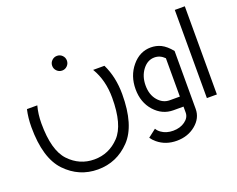

<svg xmlns="http://www.w3.org/2000/svg" viewBox="-130 -880 1631 1319"><g transform="rotate(-20 686.0 -220.0)"><path d="M138.2 -351.6Q122.1 -292.5 122.1 -224.6Q122.1 -27.8 197.8 52Q273.4 131.8 380.9 131.8Q488.3 131.8 564 52Q639.6 -27.8 639.6 -224.6Q639.6 -353.5 582 -449.2H664.6Q712.9 -349.6 712.9 -224.6Q712.9 2.4 615.7 103.8Q518.6 205.1 380.9 205.1Q243.2 205.1 146 103.8Q48.8 2.4 48.8 -224.6Q48.8 -292 62.5 -351.6ZM380.9 -517.6Q358.9 -517.6 343 -533.4Q327.1 -549.3 327.1 -571.3Q327.1 -593.8 343 -609.4Q358.9 -625 380.9 -625Q403.3 -625 418.9 -609.4Q434.6 -593.8 434.6 -571.3Q434.6 -549.3 418.9 -533.4Q403.3 -517.6 380.9 -517.6Z M1079.1 -73.2V-353.5Q1047.4 -385.7 1005.9 -385.7Q955.1 -385.7 919.4 -338.6Q883.8 -291.5 883.8 -224.6Q883.8 -157.7 919.4 -115.5Q955.1 -73.2 1005.9 -73.2ZM957 205.1Q876 205.1 818.8 157.7Q797.9 140.6 784.7 120.6L842.8 75.7Q851.6 92.3 870.6 106Q906.2 131.8 957 131.8Q1007.8 131.8 1043.5 106.2Q1079.1 80.6 1079.1 43.9V0H1005.9Q924.8 0 867.7 -63.7Q810.5 -127.4 810.5 -224.6Q810.5 -321.8 867.7 -390.4Q924.8 -459 1005.9 -459Q1045.4 -459 1079.1 -442.9Q1116.7 -424.3 1152.3 -379.9V43.9Q1152.3 110.8 1095.2 158Q1038.1 205.1 957 205.1Z M1323.2 0H1250V-644.5H1323.2Z"/></g></svg>

Font: Catrinity
Style: Regular
Weight: 400
Designer: Alexander Lange
Foundry: High-Logic / Made with FontCreator
Version: Version 2.090;May 20, 2024;FontCreator 15.0.0.2974 64-bit